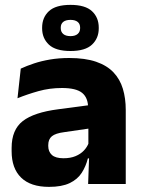

<svg xmlns="http://www.w3.org/2000/svg" viewBox="-20 -736 567 768"><path d="M332.5 0 337 -123 333.5 -130.5V-284L332.5 -304Q332.5 -345 308.5 -364.5Q284.5 -384 228 -384Q178.5 -384 134 -371.5Q89.5 -359 50 -343L63 -461.5Q86.5 -472.5 115.8 -482.2Q145 -492 180.5 -498Q216 -504 256.5 -504Q321 -504 364.5 -489Q408 -474 434 -446.5Q460 -419 471.5 -380.8Q483 -342.5 483 -296.5V0ZM176 11.5Q102.5 11.5 64.5 -25.5Q26.5 -62.5 26.5 -131V-144.5Q26.5 -217 71.2 -251.8Q116 -286.5 213.5 -299L345.5 -316.5L354.5 -224.5L237.5 -207.5Q202 -203 187.5 -191Q173 -179 173 -155.5V-152Q173 -129.5 187.5 -116.2Q202 -103 234 -103Q262 -103 282.2 -111.5Q302.5 -120 315.5 -133.8Q328.5 -147.5 335 -164.5L356.5 -102.5H331.5Q323.5 -70.5 306.8 -44.5Q290 -18.5 258.5 -3.5Q227 11.5 176 11.5ZM148.5 -622.5V-625.5Q148.5 -666 175.5 -691.2Q202.5 -716.5 262 -716.5Q321 -716.5 348 -691.2Q375 -666 375 -625.5V-622.5Q375 -583 348 -557.5Q321 -532 262 -532Q202.5 -532 175.5 -557.5Q148.5 -583 148.5 -622.5ZM223 -623.5Q223 -608.5 233 -600Q243 -591.5 262 -591.5Q280.5 -591.5 290.5 -600Q300.5 -608.5 300.5 -623.5V-625.5Q300.5 -640.5 290.5 -648.5Q280.5 -656.5 262 -656.5Q243 -656.5 233 -648.5Q223 -640.5 223 -625.5Z"/></svg>

Font: Anek Gujarati Medium
Style: Bold
Weight: 700
Version: Version 1.003